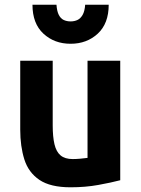

<svg xmlns="http://www.w3.org/2000/svg" viewBox="-20 -784 600 816"><path d="M280 12Q194 12 147.5 -19.5Q101 -51 83.5 -106.5Q66 -162 66 -233V-526H204V-251Q204 -203 211.5 -171Q219 -139 237.5 -123.5Q256 -108 289 -108Q303 -108 320.5 -109.5Q338 -111 352 -113V-526H491V-18Q453 -8 398 2Q343 12 280 12ZM280 -598Q211 -598 164.5 -641Q118 -684 118 -764H220Q222 -736 230 -720.5Q238 -705 251 -699Q264 -693 280 -693Q296 -693 309 -699Q322 -705 331 -720.5Q340 -736 342 -764H442Q442 -684 395.5 -641Q349 -598 280 -598Z"/></svg>

Font: Ubuntu Sans Mono
Style: Bold
Weight: 700
Monospace: yes
Designer: Dalton Maag Ltd
Foundry: Dalton Maag Ltd
Version: Version 1.006